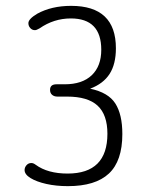

<svg xmlns="http://www.w3.org/2000/svg" viewBox="-20 -626 520 656"><path d="M288 -323Q333 -340 354.5 -373.5Q376 -407 376 -461Q376 -606 223 -606Q156 -606 107 -579Q77 -561 77 -547Q77 -537 83.5 -530Q90 -523 99 -523Q103 -523 106 -524.5Q109 -526 115 -529Q164 -563 222 -563Q326 -563 326 -456Q326 -400 293.5 -369Q261 -338 201 -338H173Q151 -338 151 -319Q151 -308 158 -302Q165 -296 176 -296H209Q280 -296 313.5 -265Q347 -234 347 -169Q347 -33 211 -33Q143 -33 102 -63Q98 -66 94.5 -67.5Q91 -69 87 -69Q77 -69 70.5 -61.5Q64 -54 64 -45Q64 -30 84.5 -17.5Q105 -5 138.5 2.5Q172 10 212 10Q306 10 352 -33Q398 -76 398 -168Q398 -235 374 -272.5Q350 -310 288 -323Z"/></svg>

Font: Beiruti Light
Style: Regular
Weight: 300
Designer: Arlette Boutros
Foundry: Boutros
Version: Version 1.41